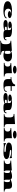

<svg xmlns="http://www.w3.org/2000/svg" viewBox="5643 -6511 1093 12419"><g transform="rotate(90 6189.5 -301.5)"><path d="M60.1 -251Q60.1 -302.2 84.2 -343Q108.4 -383.8 151.6 -415.3Q194.8 -446.8 254.4 -469Q314 -491.2 385.3 -505.6Q456.5 -520 536.9 -526.6Q617.2 -533.2 701.2 -533.2Q758.8 -533.2 814.7 -528.8Q870.6 -524.4 920.4 -515.9Q970.2 -507.3 1012.5 -494.6Q1054.7 -481.9 1085.4 -465.8Q1116.2 -449.7 1133.5 -429.9Q1150.9 -410.2 1150.9 -387.2Q1150.9 -363.3 1136.2 -341.1Q1121.6 -318.8 1093.8 -301.5Q1065.9 -284.2 1025.1 -273.7Q984.4 -263.2 932.1 -263.2Q882.8 -263.2 839.6 -271Q796.4 -278.8 764.6 -292.5Q732.9 -306.2 714.6 -325Q696.3 -343.8 696.3 -366.2Q696.3 -385.3 708.7 -403.6Q721.2 -421.9 745.8 -436.3Q770.5 -450.7 807.1 -459.5Q843.8 -468.3 892.6 -468.3Q864.7 -476.1 834.7 -479.5Q804.7 -482.9 773.9 -482.9Q729.5 -482.9 687.7 -472.9Q646 -462.9 613.5 -439.2Q581.1 -415.5 561.5 -376.2Q542 -336.9 542 -278.3Q542 -240.2 553 -209.2Q564 -178.2 583.5 -153.8Q603 -129.4 629.6 -111.3Q656.2 -93.3 687.3 -81.5Q718.3 -69.8 752.7 -64Q787.1 -58.1 821.8 -58.1Q877.9 -58.1 930.2 -67.9Q982.4 -77.6 1022.5 -94.5Q1062.5 -111.3 1086.4 -133.5Q1110.4 -155.8 1110.4 -181.2H1170.4Q1170.4 -147 1153.1 -118.7Q1135.7 -90.3 1104.5 -67.9Q1073.2 -45.4 1030 -28.6Q986.8 -11.7 935.3 -0.5Q883.8 10.7 825.4 16.4Q767.1 22 705.6 22Q617.2 22 535.2 16.6Q453.1 11.2 381.3 -1.2Q309.6 -13.7 250.5 -34.2Q191.4 -54.7 149.2 -85Q106.9 -115.2 83.5 -156.2Q60.1 -197.3 60.1 -251Z M1274.9 -107.9Q1274.9 -150.9 1301.3 -179.2Q1327.6 -207.5 1371.1 -223.9Q1414.6 -240.2 1470.5 -246.8Q1526.4 -253.4 1585.4 -253.4Q1637.7 -253.4 1688 -252.4Q1738.3 -251.5 1783 -249.8Q1827.6 -248 1864.3 -245.6Q1900.9 -243.2 1925.8 -240.2V-346.2Q1925.8 -385.3 1914.8 -412.1Q1903.8 -439 1881.1 -455.3Q1858.4 -471.7 1823.2 -479Q1788.1 -486.3 1740.2 -486.3Q1705.6 -486.3 1670.7 -485.4Q1635.7 -484.4 1606.4 -482.4Q1652.3 -482.4 1690.4 -475.8Q1728.5 -469.2 1755.9 -457Q1783.2 -444.8 1798.1 -427.5Q1813 -410.2 1813 -388.7Q1813 -364.3 1795.4 -345.9Q1777.8 -327.6 1747.3 -315.4Q1716.8 -303.2 1675.5 -296.9Q1634.3 -290.5 1586.9 -290.5Q1543.5 -290.5 1504.2 -298.8Q1464.8 -307.1 1434.6 -321.5Q1404.3 -335.9 1386.5 -355.7Q1368.7 -375.5 1368.7 -398.4Q1368.7 -422.4 1387.5 -441.9Q1406.2 -461.4 1438.2 -476.3Q1470.2 -491.2 1512.5 -502Q1554.7 -512.7 1601.8 -519.8Q1648.9 -526.9 1698.2 -530Q1747.6 -533.2 1793.5 -533.2Q1861.3 -533.2 1930.7 -532Q2000 -530.8 2064.5 -524.9Q2128.9 -519 2185.5 -506.8Q2242.2 -494.6 2284.2 -472.7Q2326.2 -450.7 2350.3 -417.5Q2374.5 -384.3 2374.5 -335.9V-219.2Q2374.5 -173.8 2380.6 -145.8Q2386.7 -117.7 2397.5 -102.3Q2408.2 -86.9 2422.9 -81.8Q2437.5 -76.7 2454.1 -76.7Q2469.2 -76.7 2482.9 -82.8Q2496.6 -88.9 2507.3 -101.1Q2518.1 -113.3 2524.9 -131.6Q2531.7 -149.9 2532.7 -173.8H2587.9Q2587.9 -129.9 2574.7 -98.4Q2561.5 -66.9 2537.8 -44.9Q2514.2 -22.9 2481.4 -10Q2448.7 2.9 2409.9 10.3Q2371.1 17.6 2327.6 19.8Q2284.2 22 2238.8 22Q2183.6 22 2137 19.5Q2090.3 17.1 2053.2 9Q2016.1 1 1989.3 -14.2Q1962.4 -29.3 1946.8 -54.7Q1926.3 -40.5 1894.8 -26.9Q1863.3 -13.2 1816.2 -2.2Q1769 8.8 1703.6 15.4Q1638.2 22 1550.3 22Q1492.7 22 1442.6 13.2Q1392.6 4.4 1355.2 -12.2Q1317.9 -28.8 1296.4 -53Q1274.9 -77.1 1274.9 -107.9ZM1707 -131.8Q1707 -122.1 1711.2 -111.1Q1715.3 -100.1 1724.9 -90.8Q1734.4 -81.5 1749.8 -75.4Q1765.1 -69.3 1788.1 -69.3Q1801.3 -69.3 1817.1 -69.8Q1833 -70.3 1851.1 -72.5Q1869.1 -74.7 1889.2 -79.6Q1909.2 -84.5 1930.7 -93.3Q1925.8 -113.3 1925.8 -141.1V-193.4Q1904.8 -194.3 1883.3 -194.6Q1861.8 -194.8 1841.8 -194.8Q1808.6 -194.8 1783.2 -192.4Q1757.8 -189.9 1741 -182.9Q1724.1 -175.8 1715.6 -163.6Q1707 -151.4 1707 -131.8Z M2614.3 179.7Q2658.2 178.2 2691.9 171.6Q2725.6 165 2750.7 150.9Q2775.9 136.7 2793 114.3Q2810.1 91.8 2820.6 58.1Q2831.1 24.4 2835.7 -22Q2840.3 -68.4 2840.3 -129.4Q2840.3 -191.4 2834.7 -238Q2829.1 -284.7 2817.4 -318.6Q2805.7 -352.5 2787.6 -375Q2769.5 -397.5 2744.4 -410.6Q2719.2 -423.8 2686.8 -429.2Q2654.3 -434.6 2614.3 -434.6V-480.5L3269.5 -524.4V-459Q3290 -474.6 3318.1 -488Q3346.2 -501.5 3383.3 -511.5Q3420.4 -521.5 3467.5 -527.3Q3514.6 -533.2 3573.2 -533.2Q3680.7 -533.2 3753.4 -512.5Q3826.2 -491.7 3870.4 -455.6Q3914.6 -419.4 3933.6 -370.6Q3952.6 -321.8 3952.6 -265.6Q3952.6 -193.8 3923.8 -139.9Q3895 -85.9 3844.2 -50Q3793.5 -14.2 3724.6 3.9Q3655.8 22 3576.2 22Q3534.7 22 3492.7 17.3Q3450.7 12.7 3411.1 3.9Q3371.6 -4.9 3335.4 -17.6Q3299.3 -30.3 3269.5 -46.9V-3.9Q3269.5 43.9 3281.2 77.6Q3293 111.3 3321.5 133.1Q3350.1 154.8 3398.2 166Q3446.3 177.2 3519.5 179.7V225.6H2614.3ZM3269.5 -115.7Q3303.2 -85 3336.7 -70.6Q3370.1 -56.2 3394.5 -56.2Q3433.6 -56.2 3450.9 -104.7Q3468.3 -153.3 3468.3 -253.9Q3468.3 -299.3 3464.6 -335.2Q3460.9 -371.1 3451.7 -396Q3442.4 -420.9 3427.2 -434.1Q3412.1 -447.3 3388.7 -447.3Q3369.6 -447.3 3351.8 -442.6Q3334 -438 3318.6 -429.9Q3303.2 -421.9 3290.8 -410.4Q3278.3 -398.9 3269.5 -385.7Z M4235.8 -708.5Q4235.8 -733.4 4255.6 -755.1Q4275.4 -776.9 4309.3 -793Q4343.3 -809.1 4388.9 -818.4Q4434.6 -827.6 4485.8 -827.6Q4537.6 -827.6 4583.3 -818.4Q4628.9 -809.1 4663.1 -793Q4697.3 -776.9 4716.8 -755.1Q4736.3 -733.4 4736.3 -708.5Q4736.3 -684.1 4716.8 -662.6Q4697.3 -641.1 4663.1 -625Q4628.9 -608.9 4583.3 -599.6Q4537.6 -590.3 4485.8 -590.3Q4434.6 -590.3 4388.9 -599.6Q4343.3 -608.9 4309.3 -625Q4275.4 -641.1 4255.6 -662.6Q4235.8 -684.1 4235.8 -708.5ZM4044.4 -45.9Q4111.8 -48.3 4158 -63Q4204.1 -77.6 4232.7 -103.5Q4261.2 -129.4 4273.9 -166.5Q4286.6 -203.6 4286.6 -251.5Q4286.6 -300.3 4273.9 -335.2Q4261.2 -370.1 4233.9 -392.3Q4206.5 -414.6 4163.8 -424.8Q4121.1 -435.1 4060.5 -435.1V-481L4715.8 -524.9V-251.5Q4715.8 -203.6 4724.1 -166.5Q4732.4 -129.4 4755.6 -103.5Q4778.8 -77.6 4820.1 -63Q4861.3 -48.3 4927.2 -45.9V0H4044.4Z M5095.7 -443.8H4962.9V-489.7Q5019.5 -489.7 5076.2 -496.1Q5132.8 -502.4 5184.8 -515.4Q5236.8 -528.3 5282.5 -548.1Q5328.1 -567.9 5363.3 -594.7Q5398.4 -621.6 5420.7 -655.5Q5442.9 -689.5 5448.7 -731H5552.2V-511.2H5858.4V-443.8H5552.2V-291.5Q5552.2 -224.6 5557.9 -178Q5563.5 -131.3 5578.9 -102.3Q5594.2 -73.2 5621.1 -60.1Q5647.9 -46.9 5690.4 -46.9Q5724.1 -46.9 5755.9 -53.5Q5787.6 -60.1 5812 -75.9Q5836.4 -91.8 5851.3 -118.4Q5866.2 -145 5866.2 -185.5H5925.3Q5925.3 -152.3 5917.7 -124Q5910.2 -95.7 5891.4 -72.5Q5872.6 -49.3 5841.3 -31.7Q5810.1 -14.2 5762.5 -2.2Q5714.8 9.8 5649.4 15.9Q5584 22 5497.6 22Q5439.5 22 5387.2 18.3Q5335 14.6 5290.3 4.4Q5245.6 -5.9 5209.7 -23.9Q5173.8 -42 5148.4 -70.6Q5123 -99.1 5109.4 -139.9Q5095.7 -180.7 5095.7 -236.3Z M5996.1 -107.9Q5996.1 -150.9 6022.5 -179.2Q6048.8 -207.5 6092.3 -223.9Q6135.7 -240.2 6191.7 -246.8Q6247.6 -253.4 6306.6 -253.4Q6358.9 -253.4 6409.2 -252.4Q6459.5 -251.5 6504.2 -249.8Q6548.8 -248 6585.4 -245.6Q6622.1 -243.2 6647 -240.2V-346.2Q6647 -385.3 6636 -412.1Q6625 -439 6602.3 -455.3Q6579.6 -471.7 6544.4 -479Q6509.3 -486.3 6461.4 -486.3Q6426.8 -486.3 6391.8 -485.4Q6356.9 -484.4 6327.6 -482.4Q6373.5 -482.4 6411.6 -475.8Q6449.7 -469.2 6477.1 -457Q6504.4 -444.8 6519.3 -427.5Q6534.2 -410.2 6534.2 -388.7Q6534.2 -364.3 6516.6 -345.9Q6499 -327.6 6468.5 -315.4Q6438 -303.2 6396.7 -296.9Q6355.5 -290.5 6308.1 -290.5Q6264.6 -290.5 6225.3 -298.8Q6186 -307.1 6155.8 -321.5Q6125.5 -335.9 6107.7 -355.7Q6089.8 -375.5 6089.8 -398.4Q6089.8 -422.4 6108.6 -441.9Q6127.4 -461.4 6159.4 -476.3Q6191.4 -491.2 6233.6 -502Q6275.9 -512.7 6323 -519.8Q6370.1 -526.9 6419.4 -530Q6468.8 -533.2 6514.6 -533.2Q6582.5 -533.2 6651.9 -532Q6721.2 -530.8 6785.6 -524.9Q6850.1 -519 6906.7 -506.8Q6963.4 -494.6 7005.4 -472.7Q7047.4 -450.7 7071.5 -417.5Q7095.7 -384.3 7095.7 -335.9V-219.2Q7095.7 -173.8 7101.8 -145.8Q7107.9 -117.7 7118.7 -102.3Q7129.4 -86.9 7144 -81.8Q7158.7 -76.7 7175.3 -76.7Q7190.4 -76.7 7204.1 -82.8Q7217.8 -88.9 7228.5 -101.1Q7239.3 -113.3 7246.1 -131.6Q7252.9 -149.9 7253.9 -173.8H7309.1Q7309.1 -129.9 7295.9 -98.4Q7282.7 -66.9 7259 -44.9Q7235.4 -22.9 7202.6 -10Q7169.9 2.9 7131.1 10.3Q7092.3 17.6 7048.8 19.8Q7005.4 22 6960 22Q6904.8 22 6858.2 19.5Q6811.5 17.1 6774.4 9Q6737.3 1 6710.4 -14.2Q6683.6 -29.3 6668 -54.7Q6647.5 -40.5 6616 -26.9Q6584.5 -13.2 6537.4 -2.2Q6490.2 8.8 6424.8 15.4Q6359.4 22 6271.5 22Q6213.9 22 6163.8 13.2Q6113.8 4.4 6076.4 -12.2Q6039.1 -28.8 6017.6 -53Q5996.1 -77.1 5996.1 -107.9ZM6428.2 -131.8Q6428.2 -122.1 6432.4 -111.1Q6436.5 -100.1 6446 -90.8Q6455.6 -81.5 6470.9 -75.4Q6486.3 -69.3 6509.3 -69.3Q6522.5 -69.3 6538.3 -69.8Q6554.2 -70.3 6572.3 -72.5Q6590.3 -74.7 6610.4 -79.6Q6630.4 -84.5 6651.9 -93.3Q6647 -113.3 6647 -141.1V-193.4Q6626 -194.3 6604.5 -194.6Q6583 -194.8 6563 -194.8Q6529.8 -194.8 6504.4 -192.4Q6479 -189.9 6462.2 -182.9Q6445.3 -175.8 6436.8 -163.6Q6428.2 -151.4 6428.2 -131.8Z M7364.7 -45.9Q7408.7 -47.4 7441.4 -52.5Q7474.1 -57.6 7497.6 -69.6Q7521 -81.5 7536.1 -101.8Q7551.3 -122.1 7560.3 -154.8Q7569.3 -187.5 7572.8 -233.9Q7576.2 -280.3 7576.2 -343.8Q7576.2 -405.8 7571.3 -451.7Q7566.4 -497.6 7555.4 -530.3Q7544.4 -563 7527.1 -584Q7509.8 -605 7484.6 -616.9Q7459.5 -628.9 7426 -633.5Q7392.6 -638.2 7350.1 -638.2V-683.6L8005.4 -727.5V-229.5Q8005.4 -181.6 8014.4 -147.9Q8023.4 -114.3 8045.9 -92.5Q8068.4 -70.8 8106.4 -59.6Q8144.5 -48.3 8203.1 -45.9V0H7364.7Z M8438.5 -708.5Q8438.5 -733.4 8458.3 -755.1Q8478 -776.9 8512 -793Q8545.9 -809.1 8591.6 -818.4Q8637.2 -827.6 8688.5 -827.6Q8740.2 -827.6 8785.9 -818.4Q8831.5 -809.1 8865.7 -793Q8899.9 -776.9 8919.4 -755.1Q8939 -733.4 8939 -708.5Q8939 -684.1 8919.4 -662.6Q8899.9 -641.1 8865.7 -625Q8831.5 -608.9 8785.9 -599.6Q8740.2 -590.3 8688.5 -590.3Q8637.2 -590.3 8591.6 -599.6Q8545.9 -608.9 8512 -625Q8478 -641.1 8458.3 -662.6Q8438.5 -684.1 8438.5 -708.5ZM8247.1 -45.9Q8314.5 -48.3 8360.6 -63Q8406.7 -77.6 8435.3 -103.5Q8463.9 -129.4 8476.6 -166.5Q8489.3 -203.6 8489.3 -251.5Q8489.3 -300.3 8476.6 -335.2Q8463.9 -370.1 8436.5 -392.3Q8409.2 -414.6 8366.5 -424.8Q8323.7 -435.1 8263.2 -435.1V-481L8918.5 -524.9V-251.5Q8918.5 -203.6 8926.8 -166.5Q8935.1 -129.4 8958.3 -103.5Q8981.4 -77.6 9022.7 -63Q9064 -48.3 9129.9 -45.9V0H8247.1Z M9253.4 27.3Q9248 15.6 9243.4 -6.3Q9238.8 -28.3 9235.6 -52.2Q9232.4 -76.2 9230.5 -98.4Q9228.5 -120.6 9228.5 -132.3H9288.6Q9301.8 -110.4 9338.9 -92.3Q9376 -74.2 9432.1 -61.5Q9488.3 -48.8 9561 -42Q9633.8 -35.2 9717.8 -35.2Q9766.1 -35.2 9793.9 -47.9Q9821.8 -60.5 9821.8 -79.6Q9821.8 -96.2 9804.4 -106.2Q9787.1 -116.2 9757.3 -122.3Q9727.5 -128.4 9688 -131.6Q9648.4 -134.8 9603.8 -137.7Q9559.1 -140.6 9512 -144.8Q9464.8 -148.9 9420.2 -156.5Q9375.5 -164.1 9335.9 -176.5Q9296.4 -189 9266.6 -208.7Q9236.8 -228.5 9219.5 -257.1Q9202.1 -285.6 9202.1 -325.7Q9202.1 -362.8 9216.8 -392.6Q9231.4 -422.4 9258.3 -445.3Q9285.2 -468.3 9322.5 -484.9Q9359.9 -501.5 9405 -512.2Q9450.2 -522.9 9502 -528.1Q9553.7 -533.2 9608.9 -533.2Q9650.9 -533.2 9695.1 -531.5Q9739.3 -529.8 9782.7 -527.1Q9826.2 -524.4 9867.2 -521.5Q9908.2 -518.6 9943.8 -515.9Q9979.5 -513.2 10008.3 -511.5Q10037.1 -509.8 10055.7 -509.8Q10073.2 -509.8 10092.3 -511Q10111.3 -512.2 10129.6 -515.1Q10147.9 -518.1 10163.8 -522.5Q10179.7 -526.9 10190.9 -533.7Q10196.3 -522 10200.9 -502.2Q10205.6 -482.4 10208.7 -460.7Q10211.9 -439 10213.9 -418.9Q10215.8 -398.9 10215.8 -386.2H10157.2Q10147.5 -402.3 10112.1 -419.7Q10076.7 -437 10022 -450.9Q9967.3 -464.8 9897.2 -473.9Q9827.1 -482.9 9748.5 -482.9Q9740.2 -482.9 9727.3 -481.7Q9714.4 -480.5 9702.4 -476.3Q9690.4 -472.2 9681.6 -464.1Q9672.9 -456.1 9672.9 -442.9Q9672.9 -426.8 9689.5 -416.5Q9706.1 -406.2 9734.9 -399.4Q9763.7 -392.6 9801.8 -387.9Q9839.8 -383.3 9882.8 -378.7Q9925.8 -374 9971.2 -367.9Q10016.6 -361.8 10059.6 -352.3Q10102.5 -342.8 10140.6 -328.6Q10178.7 -314.5 10207.5 -293.2Q10236.3 -272 10252.9 -242.4Q10269.5 -212.9 10269.5 -173.3Q10269.5 -130.9 10241 -95.2Q10212.4 -59.6 10161.1 -33.4Q10109.9 -7.3 10039.6 7.3Q9969.2 22 9885.7 22Q9817.4 22 9750.7 18.6Q9684.1 15.1 9620.6 10.7Q9557.1 6.3 9497.1 2.9Q9437 -0.5 9382.3 -0.5Q9365.2 -0.5 9346.9 1Q9328.6 2.4 9311.5 5.9Q9294.4 9.3 9279.3 14.4Q9264.2 19.5 9253.4 27.3Z M10366.7 -45.9Q10427.7 -48.3 10470.7 -61.5Q10513.7 -74.7 10540.8 -99.1Q10567.9 -123.5 10580.3 -159.2Q10592.8 -194.8 10592.8 -242.7Q10592.8 -302.7 10580.1 -339.6Q10567.4 -376.5 10540 -396.5Q10512.7 -416.5 10470 -423.3Q10427.2 -430.2 10366.7 -430.2V-476.1L11004.4 -520V-440.9Q11048.3 -460.4 11093.8 -477.3Q11139.2 -494.1 11186.8 -506.6Q11234.4 -519 11283.9 -526.1Q11333.5 -533.2 11384.8 -533.2Q11414.1 -533.2 11443.1 -530.8Q11472.2 -528.3 11498 -518.8Q11523.9 -509.3 11545.7 -490.2Q11567.4 -471.2 11582 -438Q11625.5 -458 11669.4 -475.3Q11713.4 -492.7 11759 -505.6Q11804.7 -518.6 11853.3 -525.9Q11901.9 -533.2 11954.6 -533.2Q11981.4 -533.2 12009.3 -531.2Q12037.1 -529.3 12063.7 -521.7Q12090.3 -514.2 12113.8 -499.3Q12137.2 -484.4 12154.5 -458.3Q12171.9 -432.1 12182.1 -393.1Q12192.4 -354 12192.4 -298.8Q12192.4 -280.3 12191.2 -261Q12189.9 -241.7 12189.9 -218.8Q12189.9 -175.8 12197.8 -143.3Q12205.6 -110.8 12225.8 -89.4Q12246.1 -67.9 12281.5 -56.9Q12316.9 -45.9 12372.1 -45.9V0H11703.1V-37.1Q11718.8 -47.4 11729.5 -64.2Q11740.2 -81.1 11746.8 -105.5Q11753.4 -129.9 11756.3 -162.8Q11759.3 -195.8 11759.3 -238.3Q11759.3 -292.5 11751.7 -324.7Q11744.1 -356.9 11731 -373.8Q11717.8 -390.6 11700 -395.5Q11682.1 -400.4 11661.6 -400.4Q11646 -400.4 11629.6 -397.9Q11613.3 -395.5 11596.2 -391.6Q11600.1 -372.1 11602.5 -349.1Q11605 -326.2 11605 -298.8Q11605 -280.3 11603.8 -255.9Q11602.5 -231.4 11602.5 -208.5Q11602.5 -165.5 11604.5 -133.3Q11606.4 -101.1 11611.8 -79.8Q11617.2 -58.6 11626.7 -47.9Q11636.2 -37.1 11650.9 -37.1V0H11115.7V-37.1Q11131.3 -47.4 11142.1 -64.2Q11152.8 -81.1 11159.4 -105.5Q11166 -129.9 11168.9 -162.8Q11171.9 -195.8 11171.9 -238.3Q11171.9 -292.5 11164.3 -324.7Q11156.7 -356.9 11143.6 -373.8Q11130.4 -390.6 11112.5 -395.5Q11094.7 -400.4 11074.2 -400.4Q11057.6 -400.4 11040 -397Q11022.5 -393.6 11004.4 -388.2V-229.5Q11004.4 -187 11007.3 -155.5Q11010.3 -124 11016.8 -101.1Q11023.4 -78.1 11034.2 -62.7Q11044.9 -47.4 11060.5 -37.1V0H10366.7Z"/></g></svg>

Font: Asset
Style: Regular
Weight: 400
Designer: Riccardo De Franceschi
Foundry: Sorkin Type Co.
Version: Version 1.001